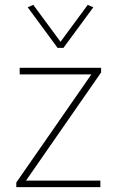

<svg xmlns="http://www.w3.org/2000/svg" viewBox="-20 -770 489 790"><path d="M47 0V-19L356 -464H61V-491H396V-472L87 -27H393V0ZM217 -573 94 -740 117 -750 229 -598 341 -750 364 -740 241 -573Z"/></svg>

Font: Livvic Thin
Style: Regular
Weight: 250
Designer: Jacques Le Bailly, Baron von Fonthausen
Version: Version 1.001; ttfautohint (v1.8.2)